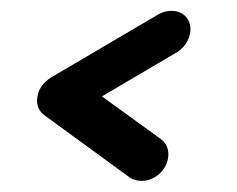

<svg xmlns="http://www.w3.org/2000/svg" viewBox="-20 -397 431 349"><path d="M291.8 -377.3C283.6 -377.3 276 -375.5 267.9 -370.9L73.2 -256.4C59.9 -248.2 50.6 -236.4 48 -221.8C45.5 -207.3 49.7 -195.5 61 -187.3L215.7 -74.5C222.2 -70 230 -68.2 237.3 -68.2C261.1 -68.2 281.4 -86.4 285.4 -109.1C287.8 -122.7 283.7 -135.5 273.3 -143.6L165.3 -221.8L301.2 -301.8C314.5 -310 323.1 -322.7 325.5 -336.4C329.6 -359.9 314.5 -377.3 291.8 -377.3Z"/></svg>

Font: TudorRose
Style: Oblique
Weight: 500
Italic angle: 10°
Version: Version 001.000